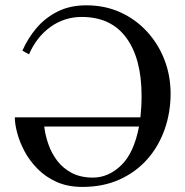

<svg xmlns="http://www.w3.org/2000/svg" viewBox="-20 -698 705 733"><path d="M631.3 -340.8Q631.3 -268.6 608.6 -204.1Q585.9 -139.6 542.5 -90.3Q499 -41 436.5 -12.7Q374 15.6 294.4 15.6Q238.8 15.6 196.3 -3.4Q153.8 -22.5 123.3 -53.5Q92.8 -84.5 73.7 -120.4Q54.7 -156.2 45.7 -190.4Q36.6 -224.6 36.6 -250H516.1Q518.1 -269 519.3 -289.3Q520.5 -309.6 520.5 -332Q520.5 -474.1 462.2 -553.7Q403.8 -633.3 292 -633.3Q226.1 -633.3 173.1 -595.5Q120.1 -557.6 90.8 -490.7L65.4 -504.4Q85.9 -551.3 119.1 -590.6Q152.3 -629.9 199.7 -653.8Q247.1 -677.7 309.6 -677.7Q380.9 -677.7 439.7 -650.9Q498.5 -624 541.5 -577.1Q584.5 -530.3 607.9 -469.5Q631.3 -408.7 631.3 -340.8ZM510.7 -214.8H148.9Q152.8 -181.6 164.8 -147.2Q176.8 -112.8 198.7 -84Q220.7 -55.2 254.4 -37.6Q288.1 -20 335 -20Q393.6 -20 442.4 -66.7Q491.2 -113.3 510.7 -214.8Z"/></svg>

Font: BabelStone Roman
Style: Regular
Weight: 400
Designer: Walt Agee, Victor Gaultney, Peter Martin, Debbi Hosken, Becca Hirsbrunner (SIL); Andrew West (BabelStone)
Foundry: BabelStone
Version: Version 16.000